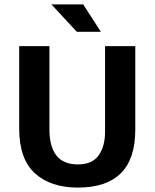

<svg xmlns="http://www.w3.org/2000/svg" viewBox="-20 -839 701 870"><path d="M67 -630H204V-253Q204 -175 235.5 -134.5Q267 -94 333 -94Q398 -94 427 -135Q456 -176 456 -241V-630H593V-251Q593 -119 527.5 -54Q462 11 333 11Q209 11 138 -54Q67 -119 67 -256ZM213 -819H357L437 -695H328Z"/></svg>

Font: Mukta Vaani
Style: Bold
Weight: 700
Designer: Noopur Datye, Girish Dalvi, Yashodeep Gholap, Pallavi Karambelkar
Foundry: Ek Type
Version: Version 2.538;PS 1.000;hotconv 16.6.51;makeotf.lib2.5.65220;